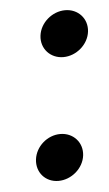

<svg xmlns="http://www.w3.org/2000/svg" viewBox="-41 -474 285 503"><g transform="rotate(-5 102.0 -222.0)"><path d="M79 -383C75 -349 100 -322 134 -322C168 -322 200 -349 204 -383C208 -417 183 -444 149 -444C115 -444 83 -417 79 -383ZM39 -61C35 -27 59 0 93 0C127 0 159 -27 163 -61C167 -95 142 -122 108 -122C74 -122 43 -95 39 -61Z"/></g></svg>

Font: Charger
Style: It
Weight: 400
Designer: Jasper
Foundry: Cannot Into Space Fonts
Version: Version 0.98